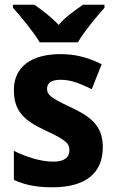

<svg xmlns="http://www.w3.org/2000/svg" viewBox="-20 -786 490 816"><path d="M149 -606H311C336 -650 391 -716 424 -753V-766H333C302 -744 261 -717 229 -680C196 -716 156 -745 126 -766H35V-753C69 -716 124 -648 149 -606ZM417 -161C417 -255 360 -293 279 -331C193 -371 180 -384 180 -409C180 -434 199 -447 238 -447C285 -447 323 -429 370 -407L412 -513C352 -543 298 -556 237 -556C115 -556 39 -503 39 -404C39 -315 80 -275 172 -232C268 -188 275 -173 275 -147C275 -118 255 -99 206 -99C154 -99 90 -119 39 -145V-21C90 1 136 10 203 10C341 10 417 -48 417 -161Z"/></svg>

Font: Noto Sans Sinhala UI SemiCondensed
Style: Bold
Weight: 700
Width: 4
Designer: Jelle Bosma - Monotype Design Team
Foundry: Monotype Imaging Inc.
Version: Version 2.006